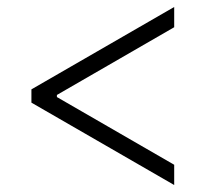

<svg xmlns="http://www.w3.org/2000/svg" viewBox="-20 -591 589 550"><path d="M70 -335 479 -571V-513L143 -319V-313L479 -119V-61L70 -297Z"/></svg>

Font: Asta Sans Light
Style: Regular
Weight: 300
Designer: 42dot
Version: Version 1.000